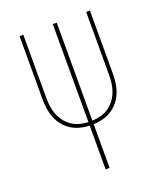

<svg xmlns="http://www.w3.org/2000/svg" viewBox="-136 -824 772 913"><g transform="rotate(-20 250.0 -367.5)"><path d="M240 0V-221Q216 -222 192.5 -228Q169 -234 148.5 -247Q128 -260 112.5 -279Q97 -298 88 -320.5Q79 -343 75.5 -367Q72 -391 72 -416V-735H91V-416Q91 -394 94 -372.5Q97 -351 105 -330.5Q113 -310 126.5 -292.5Q140 -275 158 -263Q176 -251 197.5 -245.5Q219 -240 240 -239V-735H260V-239Q281 -240 302.5 -245.5Q324 -251 342 -263Q360 -275 373.5 -292.5Q387 -310 395 -330.5Q403 -351 406 -372.5Q409 -394 409 -416V-735H428V-416Q428 -391 424.5 -367Q421 -343 412 -320.5Q403 -298 387.5 -279Q372 -260 351.5 -247Q331 -234 307.5 -228Q284 -222 260 -221V0Z"/></g></svg>

Font: Iosevka Curly Thin
Style: Regular
Weight: 100
Monospace: yes
Designer: Belleve Invis
Foundry: Belleve Invis
Version: Version 22.1.2; ttfautohint (v1.8.4)